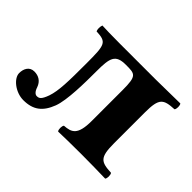

<svg xmlns="http://www.w3.org/2000/svg" viewBox="-100 -607 791 791"><g transform="rotate(45 295.0 -212.0)"><path d="M421 -434H212C163 -434 130 -435 109 -436C105 -425 105 -411 109 -402C170 -399 173 -389 173 -279C173 -174 172 -119 158 -78C145 -42 136 -39 123 -39C115 -39 105 -47 99 -66C90 -92 70 -104 45 -104C16 -104 5 -79 5 -55C5 -24 50 12 96 12C153 12 185 -13 206 -68C224 -116 225 -218 225 -286C225 -364 232 -390 292 -390C345 -390 356 -390 356 -307V-127C356 -44 330 -35 289 -32C283 -26 283 -4 289 2C312 1 370 0 421 0C476 0 521 1 563 2C569 -4 569 -26 563 -32C502 -35 486 -44 486 -127V-307C486 -390 502 -399 563 -402C569 -408 569 -430 563 -436C520 -435 421 -434 421 -434Z"/></g></svg>

Font: Libertinus Serif
Style: Bold
Weight: 700
Designer: Philipp H. Poll, Khaled Hosny
Foundry: Caleb Maclennan
Version: Version 7.050;RELEASE